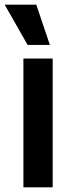

<svg xmlns="http://www.w3.org/2000/svg" viewBox="-41 -800 304 820"><path d="M59 0V-550H184V0ZM77 -608 -21 -780H114L172 -608Z"/></svg>

Font: Mohave Light
Style: Regular
Weight: 300
Designer: Gumpita Rahayu
Foundry: Tokotype
Version: Version 2.003